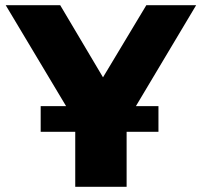

<svg xmlns="http://www.w3.org/2000/svg" viewBox="-20 -720 778 740"><path d="M468 -251V0H270V-252L2 -700H212L377 -422L544 -700H736ZM136.8 -311H590.7V-212H136.8Z"/></svg>

Font: Montserrat Alternates ExtraBold
Style: Regular
Weight: 800
Designer: Julieta Ulanovsky
Foundry: Julieta Ulanovsky
Version: Version 7.200